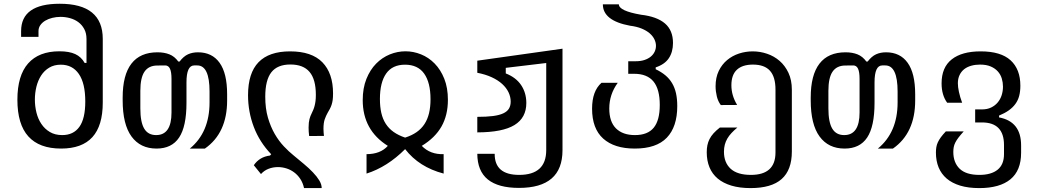

<svg xmlns="http://www.w3.org/2000/svg" viewBox="-20 -780 5458 1008"><path d="M300.8 0Q186.5 0 128.9 -63.7Q71.3 -127.4 71.3 -256.3Q71.3 -383.3 127.7 -447Q184.1 -510.7 292 -510.7Q343.3 -510.7 375 -496.1Q406.7 -481.4 424.3 -449.7H434.1V-575.7Q434.1 -606 422.1 -627.9Q410.2 -649.9 390.9 -664.1Q371.6 -678.2 347.2 -684.8Q322.8 -691.4 297.9 -691.4Q275.9 -691.4 254.9 -686.3Q233.9 -681.2 217.8 -671.6Q201.7 -662.1 191.9 -648.2Q182.1 -634.3 182.1 -616.7V-586.4H90.8V-616.7Q90.8 -760.3 293.5 -760.3Q519.5 -760.3 519.5 -575.7V-241.7Q519.5 -120.1 465.1 -60.1Q410.6 0 300.8 0ZM306.6 -70.8Q365.7 -70.8 396.7 -114Q427.7 -157.2 427.7 -247.1Q427.7 -342.8 394 -391.6Q360.4 -440.4 299.3 -440.4Q264.2 -440.4 238.3 -424.8Q212.4 -409.2 195.8 -383.3Q179.2 -357.4 171.1 -324.5Q163.1 -291.5 163.1 -257.3Q163.1 -222.2 171.4 -188.7Q179.7 -155.3 197.3 -129.2Q214.8 -103 241.9 -86.9Q269 -70.8 306.6 -70.8Z M801.8 0Q716.8 0 670.4 -63.5Q624 -127 624 -253.4V-268.1Q624 -386.2 669.9 -445.8Q715.8 -505.4 806.6 -505.4Q842.8 -505.4 869.6 -494.6Q896.5 -483.9 916 -457H922.9Q943.8 -484.4 967 -494.9Q990.2 -505.4 1019.5 -505.4Q1093.3 -505.4 1132.8 -450.4Q1172.4 -395.5 1172.4 -285.2V-252.4Q1172.4 -81.5 1055.7 0H976.6Q1080.1 -85 1080.1 -242.2V-299.3Q1080.1 -436.5 1015.6 -436.5H999.5Q959 -436.5 959 -347.7V-240.2Q959 -116.2 920.4 -58.1Q881.8 0 801.8 0ZM799.8 -70.8Q880.4 -70.8 880.4 -189.5V-365.7Q880.4 -402.3 872.3 -419.4Q864.3 -436.5 847.2 -436.5L804.7 -436Q760.3 -435.5 738.5 -403.6Q716.8 -371.6 716.8 -303.2V-210.9Q716.8 -138.7 737.1 -104.7Q757.3 -70.8 799.8 -70.8Z M1576.2 207.5Q1570.3 180.2 1556.6 159.4Q1543 138.7 1524.2 124.8Q1505.4 110.8 1483.4 104Q1461.4 97.2 1439 97.2Q1413.1 97.2 1389.9 106.2Q1366.7 115.2 1350.1 133.8L1312.5 87.4Q1342.3 43.5 1397.5 36.6L1403.8 29.8Q1342.8 -33.7 1312.5 -113.5Q1282.2 -193.4 1282.2 -280.3Q1282.2 -396.5 1337.4 -453.4Q1392.6 -510.3 1502.9 -510.3Q1616.7 -510.3 1672.6 -452.9Q1728.5 -395.5 1728.5 -289.6Q1728.5 -269 1726.6 -255.1Q1724.6 -241.2 1720.9 -230Q1717.3 -218.8 1711.9 -208.7Q1706.5 -198.7 1699.7 -187Q1691.9 -173.3 1685.1 -154.5Q1678.2 -135.7 1678.2 -103.5Q1678.2 -93.8 1679 -85Q1679.7 -76.2 1680.7 -66.4L1603 -65.9Q1600.1 -89.4 1600.1 -109.9Q1600.1 -124.5 1601.3 -135.3Q1602.5 -146 1604.7 -154.5Q1606.9 -163.1 1609.6 -169.9Q1612.3 -176.8 1615.7 -183.6Q1620.6 -193.8 1624.8 -203.6Q1628.9 -213.4 1631.8 -224.9Q1634.8 -236.3 1636.5 -250Q1638.2 -263.7 1638.2 -282.2Q1638.2 -363.3 1605.2 -402.3Q1572.3 -441.4 1504.4 -441.4Q1436.5 -441.4 1404.5 -400.4Q1372.6 -359.4 1372.6 -272.5Q1372.6 -210.4 1386.7 -162.1Q1400.9 -113.8 1422.6 -76.4Q1444.3 -39.1 1470.5 -11.5Q1496.6 16.1 1521 35.6Q1548.8 58.6 1575.4 80.8Q1602.1 103 1622.8 124.8Q1643.6 146.5 1656.2 167.2Q1668.9 188 1668.9 207.5H1576.2Z M1904.3 29.3Q1977.1 29.3 2016.1 -14.2Q1884.3 -96.7 1884.3 -254.4Q1884.3 -317.4 1903.6 -365.5Q1922.9 -413.6 1954.6 -445.8Q1986.3 -478 2026.6 -494.4Q2066.9 -510.7 2108.9 -510.7Q2150.4 -510.7 2190.4 -494.6Q2230.5 -478.5 2262 -446.3Q2293.5 -414.1 2312.5 -366.5Q2331.5 -318.8 2331.5 -255.9Q2331.5 -175.3 2297.9 -116Q2264.2 -56.6 2194.3 -14.2Q2238.8 31.7 2309.1 29.3V131.3Q2180.2 97.7 2106.9 2.9Q2013.2 96.7 1904.3 131.3ZM2106.9 -57.6Q2142.1 -68.8 2167.2 -86.4Q2192.4 -104 2208.5 -128.7Q2224.6 -153.3 2232.4 -185.5Q2240.2 -217.8 2240.2 -258.8Q2240.2 -346.7 2206.8 -393.6Q2173.3 -440.4 2106.4 -440.4Q2040 -440.4 2007.3 -393.8Q1974.6 -347.2 1974.6 -260.3Q1974.6 -219.7 1981.9 -187.3Q1989.3 -154.8 2005.4 -129.9Q2021.5 -105 2046.6 -87.2Q2071.8 -69.3 2106.9 -57.6Z M2704.6 206.5Q2595.7 206.5 2541 162.1Q2486.3 117.7 2485.8 27.3H2577.1Q2576.2 138.2 2705.6 138.2Q2776.4 138.2 2812 105.7Q2847.7 73.2 2847.7 7.8V-449.2L2635.3 -423.8V-394.5Q2689 -373.5 2716.1 -333Q2743.2 -292.5 2743.2 -239.3Q2743.2 -161.6 2680.9 -123.5Q2618.7 -85.4 2485.8 -85V-166.5Q2534.7 -166.5 2568.4 -170.9Q2602.1 -175.3 2622.6 -185.1Q2643.1 -194.8 2652.1 -210Q2661.1 -225.1 2661.1 -246.6Q2661.1 -271.5 2649.9 -295.2Q2638.7 -318.8 2616.5 -339.1Q2594.2 -359.4 2561.5 -374.5Q2528.8 -389.6 2485.8 -397.9V-461.4L2933.1 -524.4V8.8Q2933.1 206.5 2704.6 206.5Z M3312.5 0Q3205.1 0 3146.7 -52.5Q3088.4 -105 3088.4 -209.5Q3088.4 -301.8 3137.7 -345.2H3223.1Q3178.7 -284.2 3178.7 -210.4Q3178.7 -140.6 3214.1 -105.7Q3249.5 -70.8 3313.5 -70.8Q3380.4 -70.8 3412.1 -109.6Q3443.8 -148.4 3443.8 -229Q3443.8 -312 3410.6 -352.3Q3377.4 -392.6 3309.1 -392.6H3278.3V-458.5H3318.4Q3343.8 -458.5 3363.5 -465.1Q3383.3 -471.7 3396.7 -482.9Q3410.2 -494.1 3417 -508.8Q3423.8 -523.4 3423.8 -539.6Q3423.8 -556.2 3415.8 -573.2Q3407.7 -590.3 3390.9 -605Q3374 -619.6 3348.4 -630.1Q3322.8 -640.6 3287.6 -645Q3145 -671.4 3145 -757.3H3229Q3229 -722.7 3345.7 -702.6Q3429.2 -692.9 3471.2 -656.7Q3513.2 -620.6 3513.2 -554.2Q3513.2 -507.3 3491.5 -474.6Q3469.7 -441.9 3422.4 -426.3V-416.5Q3452.1 -402.3 3473.4 -384.5Q3494.6 -366.7 3508.5 -343.3Q3522.5 -319.8 3529.1 -290Q3535.6 -260.3 3535.6 -223.1Q3535.6 -114.3 3480.7 -57.1Q3425.8 0 3312.5 0Z M3920.4 207.5Q3863.3 207.5 3820.1 194.6Q3776.9 181.6 3748 157.5Q3719.2 133.3 3704.8 98.4Q3690.4 63.5 3690.4 19.5Q3690.4 -0.5 3693.8 -17.6Q3697.3 -34.7 3705.1 -50Q3712.9 -65.4 3726.1 -80.1Q3739.3 -94.7 3759.3 -110.4H3851.1Q3833.5 -95.7 3820.3 -81.5Q3807.1 -67.4 3798.3 -52.2Q3789.6 -37.1 3785.2 -20.3Q3780.8 -3.4 3780.8 16.6Q3780.8 73.7 3815.9 106Q3851.1 138.2 3922.4 138.2Q4051.3 138.2 4051.3 20.5V-309.6Q4051.3 -376.5 4022.2 -408.7Q3993.2 -440.9 3933.1 -440.9Q3877.9 -440.9 3848.9 -414.1Q3819.8 -387.2 3819.8 -332.5Q3819.8 -278.3 3850.1 -229L3764.2 -228.5Q3749.5 -248 3743.2 -274.4Q3736.8 -300.8 3736.8 -327.1Q3736.8 -373 3753.4 -407.5Q3770 -441.9 3797.6 -464.8Q3825.2 -487.8 3860.1 -499Q3895 -510.3 3931.6 -510.3Q3970.2 -510.3 4007.1 -497.8Q4043.9 -485.4 4072.8 -460.4Q4101.6 -435.5 4119.4 -397.7Q4137.2 -359.9 4137.2 -309.1V15.6Q4137.2 112.3 4083.7 159.9Q4030.3 207.5 3920.4 207.5Z M4414.1 0Q4329.1 0 4282.7 -63.5Q4236.3 -127 4236.3 -253.4V-268.1Q4236.3 -386.2 4282.2 -445.8Q4328.1 -505.4 4418.9 -505.4Q4455.1 -505.4 4481.9 -494.6Q4508.8 -483.9 4528.3 -457H4535.2Q4556.2 -484.4 4579.3 -494.9Q4602.5 -505.4 4631.8 -505.4Q4705.6 -505.4 4745.1 -450.4Q4784.7 -395.5 4784.7 -285.2V-252.4Q4784.7 -81.5 4668 0H4588.9Q4692.4 -85 4692.4 -242.2V-299.3Q4692.4 -436.5 4627.9 -436.5H4611.8Q4571.3 -436.5 4571.3 -347.7V-240.2Q4571.3 -116.2 4532.7 -58.1Q4494.1 0 4414.1 0ZM4412.1 -70.8Q4492.7 -70.8 4492.7 -189.5V-365.7Q4492.7 -402.3 4484.6 -419.4Q4476.6 -436.5 4459.5 -436.5L4417 -436Q4372.6 -435.5 4350.8 -403.6Q4329.1 -371.6 4329.1 -303.2V-210.9Q4329.1 -138.7 4349.4 -104.7Q4369.6 -70.8 4412.1 -70.8Z M5121.1 207.5Q5064 207.5 5021.2 194.6Q4978.5 181.6 4950.2 157.5Q4921.9 133.3 4907.7 98.9Q4893.6 64.5 4893.6 21Q4893.6 5.4 4895.8 -7.6Q4897.9 -20.5 4903.8 -33.2Q4909.7 -45.9 4919.7 -59.6Q4929.7 -73.2 4945.8 -90.3H5039.6Q5022.9 -71.8 5012.2 -57.9Q5001.5 -43.9 4995.4 -31.7Q4989.3 -19.5 4987.1 -7.8Q4984.9 3.9 4984.9 17.6Q4984.9 73.7 5018.3 106Q5051.8 138.2 5121.6 138.2Q5183.6 138.2 5217.3 111.1Q5251 84 5251 29.3V-18.6Q5251 -137.2 5135.3 -137.2H5099.6V-205.6H5135.3Q5163.1 -205.6 5183.6 -215.6Q5204.1 -225.6 5218 -242.2Q5231.9 -258.8 5238.8 -280.3Q5245.6 -301.8 5245.6 -325.2Q5245.6 -346.7 5239.5 -367.4Q5233.4 -388.2 5219 -404.5Q5204.6 -420.9 5181.6 -430.9Q5158.7 -440.9 5125 -440.9Q5100.1 -440.9 5078.6 -434.8Q5057.1 -428.7 5041.7 -416.5Q5026.4 -404.3 5017.6 -385.7Q5008.8 -367.2 5008.8 -342.8Q5008.8 -323.7 5014.4 -297.4Q5020 -271 5031.2 -240.7H4952.6Q4923.3 -280.8 4923.3 -342.3Q4923.3 -426.3 4976.6 -468.3Q5029.8 -510.3 5128.4 -510.3Q5234.4 -510.3 5285.6 -463.4Q5336.9 -416.5 5336.9 -330.1Q5336.9 -299.8 5330.6 -276.1Q5324.2 -252.4 5310.5 -233.9Q5296.9 -215.3 5275.9 -200.4Q5254.9 -185.5 5225.1 -173.3V-163.6Q5340.8 -142.1 5340.8 -16.6V22Q5340.8 115.2 5284.7 161.4Q5228.5 207.5 5121.1 207.5Z"/></svg>

Font: Hack
Style: Regular
Weight: 400
Monospace: yes
Designer: Christopher Simpkins
Foundry: Christopher Simpkins
Version: Version 2.019; ttfautohint (v1.4.1) -l 4 -r 80 -G 350 -x 0 -